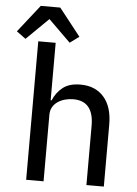

<svg xmlns="http://www.w3.org/2000/svg" viewBox="-97 -975 731 1022"><g transform="rotate(5 268.5 -464.5)"><path d="M82 -740H175V-433H180Q198 -476 232.5 -503Q267 -530 326 -530Q406 -530 451.5 -478Q497 -426 497 -331V0H404V-317Q404 -449 295 -449Q272 -449 250.5 -443Q229 -437 212 -425.5Q195 -414 185 -396.5Q175 -379 175 -355V0H82ZM183 -929 298 -783 249 -747 131 -863 13 -747 -36 -783 79 -929Z"/></g></svg>

Font: IBM Plex Sans Text
Style: Regular
Weight: 450
Designer: Mike Abbink, Paul van der Laan, Pieter van Rosmalen
Foundry: Bold Monday
Version: Version 3.005